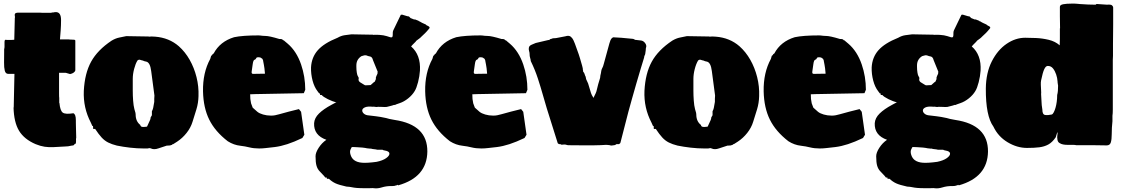

<svg xmlns="http://www.w3.org/2000/svg" viewBox="-20 -790 6213 1063"><path d="M341 21Q304 23 277.5 24.5Q251 26 227.5 22.5Q204 19 177 8Q114 -19 85.5 -66Q57 -113 55 -195H56Q57 -230 57.5 -267.5Q58 -305 59 -336.5Q60 -368 60 -381H26Q11 -381 6.5 -398.5Q2 -416 2.5 -444Q3 -472 3 -503V-516Q5 -524 5 -529Q5 -534 5 -538V-558L6 -566L10 -570L18 -569H45Q60 -569 59 -569Q58 -569 51.5 -569.5Q45 -570 42 -570H59L62 -690Q64 -695 62 -702Q60 -709 63.5 -714.5Q67 -720 84 -720H200Q207 -719 216 -719Q225 -719 237 -719H262Q267 -721 269.5 -721Q272 -721 275 -721Q279 -722 282 -722.5Q285 -723 288 -723Q318 -724 318 -679Q318 -650 316 -622.5Q314 -595 312 -572H347Q352 -572 358 -572Q364 -572 368 -571L392 -570L395 -568Q397 -567 397 -565V-402Q397 -395 388.5 -388.5Q380 -382 368 -380Q352 -384 349 -385.5Q346 -387 341 -387H307V-355Q307 -296 307 -273Q307 -250 308 -248V-220H309Q313 -177 327.5 -166.5Q342 -156 386 -163Q400 -158 400 -124Q400 -119 400 -112Q400 -105 400.5 -87Q401 -69 402 -28Q400 -22 401 -10L400 5Q396 5 394 7L389 13Q387 15 386 15Q382 15 375 16.5Q368 18 357 20Z M776 32Q739 32 700 27.5Q661 23 627 16Q599 9 579 -1Q559 -11 542.5 -29Q526 -47 507 -76H496L495 -92Q494 -92 493.5 -92.5Q493 -93 491 -93L483 -111Q440 -193 444 -287Q449 -384 484.5 -448.5Q520 -513 598 -565Q620 -578 640 -582Q660 -586 679 -590Q705 -590 736 -589Q767 -588 798 -588H802Q804 -588 804 -587Q809 -588 819 -588Q829 -588 839 -587Q916 -581 970 -534Q1005 -503 1030 -459Q1055 -415 1068 -363Q1081 -311 1079 -258Q1078 -219 1067.5 -185Q1057 -151 1046 -116Q1036 -83 1013 -54Q990 -25 961 -6L939 8Q938 9 938 7.5Q938 6 933 11Q931 13 928 13Q924 16 910 16H904Q881 23 857 31.5Q833 40 816 32Q810 29 804.5 30.5Q799 32 797 32ZM774 -87Q780 -87 786.5 -88Q793 -89 794 -89L811 -126Q812 -129 813 -132.5Q814 -136 814 -140L821 -152V-174Q826 -183 828 -192.5Q830 -202 834 -226V-243L835 -261L817 -397Q811 -445 789 -449Q778 -451 775 -453Q772 -455 765 -456Q762 -457 755 -459Q748 -461 741 -455Q730 -437 722.5 -408Q715 -379 715 -353V-323Q715 -314 715 -288Q715 -262 717 -233.5Q719 -205 724 -186Q729 -170 730 -165Q731 -160 731 -156Q731 -118 757 -98Q757 -87 774 -87Z M1411 -594Q1415 -594 1420 -593.5Q1425 -593 1432 -592Q1434 -592 1439 -591.5Q1444 -591 1450 -591Q1471 -591 1527 -574H1533Q1540 -574 1544 -571Q1545 -570 1546 -568.5Q1547 -567 1548 -567Q1553 -567 1554 -564L1573 -548Q1622 -506 1647 -433Q1670 -366 1670 -293L1662 -274L1394 -269L1365 -268L1366 -242L1370 -218L1379 -194L1405 -171Q1416 -162 1436.5 -156Q1457 -150 1479 -150H1484Q1501 -150 1526 -157.5Q1551 -165 1579 -172L1635 -186L1647 -171L1665 -44L1654 -26Q1608 -4 1571 8Q1534 20 1502 24Q1474 27 1453.5 29.5Q1433 32 1415 32Q1385 32 1361 26Q1337 20 1311 17Q1274 13 1241 -8Q1171 -62 1138.5 -127.5Q1106 -193 1104 -284Q1102 -387 1144 -464L1149 -481Q1153 -483 1153.5 -484.5Q1154 -486 1155 -486L1157 -490L1163 -494Q1198 -560 1276 -584Q1323 -594 1411 -594ZM1411 -473Q1408 -473 1404 -472.5Q1400 -472 1398 -467Q1396 -461 1389 -459Q1382 -457 1379 -434Q1376 -409 1373.5 -395Q1371 -381 1381 -381L1447 -382L1444 -412L1441 -431L1437 -452Q1437 -456 1435.5 -458Q1434 -460 1433 -464L1423 -471Q1417 -473 1411 -473Z M2003 252Q1971 252 1954.5 250.5Q1938 249 1927 246.5Q1916 244 1898 243Q1857 234 1837.5 225Q1818 216 1801 200H1790L1789 193H1781L1774 184Q1759 168 1748.5 157Q1738 146 1732.5 128Q1727 110 1727 75Q1727 55 1744.5 28Q1762 1 1787 -16Q1716 -41 1719 -108Q1721 -137 1746 -161.5Q1771 -186 1814 -209L1840 -223H1844Q1821 -228 1795 -241Q1769 -254 1761 -264H1752V-272Q1751 -272 1750 -272.5Q1749 -273 1747 -273L1738 -285Q1720 -308 1710.5 -344Q1701 -380 1702 -417Q1705 -473 1739.5 -512Q1774 -551 1849 -581Q1868 -592 1887.5 -595Q1907 -598 1926 -600Q1951 -600 1980 -599Q2009 -598 2037 -598H2042Q2046 -598 2046 -597Q2055 -598 2079 -597Q2093 -596 2102 -594.5Q2111 -593 2121 -590L2140 -584Q2151 -581 2153 -587.5Q2155 -594 2154.5 -604Q2154 -614 2157 -621Q2165 -638 2175.5 -659.5Q2186 -681 2199 -708L2206 -709L2236 -700Q2243 -700 2245 -698Q2248 -694 2250 -693Q2252 -692 2253 -690L2273 -682Q2277 -684 2284 -680L2297 -675L2300 -672Q2304 -672 2305 -671Q2308 -668 2308 -668Q2310 -670 2310 -667Q2312 -667 2313 -666L2316 -664L2338 -654L2341 -650Q2345 -650 2345 -649Q2348 -646 2350 -646L2355 -643Q2361 -637 2357 -633Q2350 -625 2344 -617.5Q2338 -610 2313 -587Q2311 -584 2307.5 -581.5Q2304 -579 2302 -577L2287 -566Q2282 -562 2282 -560L2273 -551Q2270 -548 2265 -543Q2260 -538 2256 -533Q2310 -486 2305 -399Q2303 -368 2294.5 -335Q2286 -302 2276 -286Q2263 -264 2240 -245.5Q2217 -227 2193 -219L2173 -212Q2170 -211 2167 -209H2161Q2159 -208 2150.5 -205.5Q2142 -203 2121 -198Q2115 -197 2108 -197.5Q2101 -198 2099 -198Q2086 -198 2078.5 -198.5Q2071 -199 2069 -198Q2064 -197 2056.5 -198.5Q2049 -200 2044 -199Q2014 -202 2000 -195.5Q1986 -189 1985.5 -179Q1985 -169 1995 -160.5Q2005 -152 2022 -151Q2067 -146 2087.5 -142.5Q2108 -139 2117.5 -136.5Q2127 -134 2136 -131.5Q2145 -129 2165 -126Q2347 -99 2346 49Q2344 191 2185 236Q2183 236 2182 234Q2181 232 2176 236Q2175 237 2171 237Q2165 240 2153 240H2146Q2118 240 2094 247.5Q2070 255 2050 252Q2045 251 2036 251.5Q2027 252 2024 252ZM2012 -318 2032 -319 2050 -335 2055 -338 2061 -352V-361Q2063 -366 2064.5 -370.5Q2066 -375 2070 -382V-386L2071 -393L2045 -457Q2041 -474 2030 -477Q2015 -480 2012 -482Q2009 -484 2000 -484Q1998 -484 1993 -482.5Q1988 -481 1981 -479Q1953 -461 1953 -428V-420Q1953 -403 1955.5 -387.5Q1958 -372 1962 -367Q1967 -360 1966 -356Q1965 -352 1965 -350Q1965 -340 1974.5 -334Q1984 -328 1994 -322Q1996 -320 2000 -318.5Q2004 -317 2012 -318ZM2065 106Q2099 99 2118 85.5Q2137 72 2136 59.5Q2135 47 2109 43Q2099 41 2099.5 40Q2100 39 2095 39H2069Q2068 38 2060 37Q2052 36 2043 35Q2032 33 2035 32.5Q2038 32 2030 33Q2017 32 2011.5 31Q2006 30 2001.5 29Q1997 28 1986 27Q1973 26 1956.5 25Q1940 24 1935 24Q1927 24 1927 25Q1927 26 1925 29L1921 37Q1915 49 1921 67.5Q1927 86 1940 96Q1957 109 1985.5 111Q2014 113 2065 106Z M2641 -594Q2645 -594 2650 -593.5Q2655 -593 2662 -592Q2664 -592 2669 -591.5Q2674 -591 2680 -591Q2701 -591 2757 -574H2763Q2770 -574 2774 -571Q2775 -570 2776 -568.5Q2777 -567 2778 -567Q2783 -567 2784 -564L2803 -548Q2852 -506 2877 -433Q2900 -366 2900 -293L2892 -274L2624 -269L2595 -268L2596 -242L2600 -218L2609 -194L2635 -171Q2646 -162 2666.5 -156Q2687 -150 2709 -150H2714Q2731 -150 2756 -157.5Q2781 -165 2809 -172L2865 -186L2877 -171L2895 -44L2884 -26Q2838 -4 2801 8Q2764 20 2732 24Q2704 27 2683.5 29.5Q2663 32 2645 32Q2615 32 2591 26Q2567 20 2541 17Q2504 13 2471 -8Q2401 -62 2368.5 -127.5Q2336 -193 2334 -284Q2332 -387 2374 -464L2379 -481Q2383 -483 2383.5 -484.5Q2384 -486 2385 -486L2387 -490L2393 -494Q2428 -560 2506 -584Q2553 -594 2641 -594ZM2641 -473Q2638 -473 2634 -472.5Q2630 -472 2628 -467Q2626 -461 2619 -459Q2612 -457 2609 -434Q2606 -409 2603.5 -395Q2601 -381 2611 -381L2677 -382L2674 -412L2671 -431L2667 -452Q2667 -456 2665.5 -458Q2664 -460 2663 -464L2653 -471Q2647 -473 2641 -473Z M3128 14Q3122 14 3116.5 12Q3111 10 3104 10Q3099 10 3093 11Q3087 12 3082 8Q3081 7 3080.5 7.5Q3080 8 3080 8H3075Q3067 4 3067 0L3007 -191Q2998 -220 2986 -263Q2974 -306 2958 -355Q2942 -404 2919 -451Q2918 -452 2918 -458L2915 -470Q2912 -478 2912 -492Q2912 -499 2909 -508.5Q2906 -518 2908.5 -528Q2911 -538 2927 -544L2946 -552L3014 -568Q3015 -568 3017.5 -568.5Q3020 -569 3021 -568Q3023 -567 3023 -570Q3023 -573 3024 -573Q3027 -573 3027 -573L3028 -574Q3031 -575 3033 -575Q3035 -575 3036 -576L3041 -578L3058 -579L3110 -589Q3129 -595 3139 -587.5Q3149 -580 3154.5 -568Q3160 -556 3163 -548L3177 -509Q3184 -491 3191 -467.5Q3198 -444 3203 -426Q3208 -408 3207 -404Q3207 -401 3208 -400Q3208 -394 3209 -392Q3214 -389 3216 -381.5Q3218 -374 3220 -370Q3222 -368 3223 -362.5Q3224 -357 3225 -352L3236 -328L3252 -275L3257 -263L3266 -248Q3266 -249 3270 -257Q3274 -265 3278 -273.5Q3282 -282 3282 -284L3292 -324L3301 -354Q3303 -359 3303 -363.5Q3303 -368 3304 -372L3307 -385L3309 -398Q3311 -408 3315 -414.5Q3319 -421 3323 -437Q3344 -512 3354 -550Q3364 -588 3383 -583L3419 -581L3483 -575Q3487 -575 3492.5 -571.5Q3498 -568 3501 -569L3527 -566Q3542 -565 3552 -551Q3562 -537 3556 -524Q3556 -515 3552 -490Q3551 -486 3549 -483Q3547 -480 3547 -478Q3546 -476 3546 -471Q3539 -449 3527.5 -410.5Q3516 -372 3503 -327.5Q3490 -283 3478.5 -241.5Q3467 -200 3459 -171L3415 0Q3415 3 3407 8H3401Q3397 8 3394.5 8Q3392 8 3390 10Q3386 14 3379 14Q3374 14 3368 15.5Q3362 17 3357 14Q3350 13 3344.5 12.5Q3339 12 3335 12Q3309 14 3269.5 14.5Q3230 15 3191.5 14.5Q3153 14 3128 14Z M3880 32Q3843 32 3804 27.5Q3765 23 3731 16Q3703 9 3683 -1Q3663 -11 3646.5 -29Q3630 -47 3611 -76H3600L3599 -92Q3598 -92 3597.5 -92.5Q3597 -93 3595 -93L3587 -111Q3544 -193 3548 -287Q3553 -384 3588.5 -448.5Q3624 -513 3702 -565Q3724 -578 3744 -582Q3764 -586 3783 -590Q3809 -590 3840 -589Q3871 -588 3902 -588H3906Q3908 -588 3908 -587Q3913 -588 3923 -588Q3933 -588 3943 -587Q4020 -581 4074 -534Q4109 -503 4134 -459Q4159 -415 4172 -363Q4185 -311 4183 -258Q4182 -219 4171.5 -185Q4161 -151 4150 -116Q4140 -83 4117 -54Q4094 -25 4065 -6L4043 8Q4042 9 4042 7.5Q4042 6 4037 11Q4035 13 4032 13Q4028 16 4014 16H4008Q3985 23 3961 31.5Q3937 40 3920 32Q3914 29 3908.5 30.5Q3903 32 3901 32ZM3878 -87Q3884 -87 3890.5 -88Q3897 -89 3898 -89L3915 -126Q3916 -129 3917 -132.5Q3918 -136 3918 -140L3925 -152V-174Q3930 -183 3932 -192.5Q3934 -202 3938 -226V-243L3939 -261L3921 -397Q3915 -445 3893 -449Q3882 -451 3879 -453Q3876 -455 3869 -456Q3866 -457 3859 -459Q3852 -461 3845 -455Q3834 -437 3826.5 -408Q3819 -379 3819 -353V-323Q3819 -314 3819 -288Q3819 -262 3821 -233.5Q3823 -205 3828 -186Q3833 -170 3834 -165Q3835 -160 3835 -156Q3835 -118 3861 -98Q3861 -87 3878 -87Z M4515 -594Q4519 -594 4524 -593.5Q4529 -593 4536 -592Q4538 -592 4543 -591.5Q4548 -591 4554 -591Q4575 -591 4631 -574H4637Q4644 -574 4648 -571Q4649 -570 4650 -568.5Q4651 -567 4652 -567Q4657 -567 4658 -564L4677 -548Q4726 -506 4751 -433Q4774 -366 4774 -293L4766 -274L4498 -269L4469 -268L4470 -242L4474 -218L4483 -194L4509 -171Q4520 -162 4540.5 -156Q4561 -150 4583 -150H4588Q4605 -150 4630 -157.5Q4655 -165 4683 -172L4739 -186L4751 -171L4769 -44L4758 -26Q4712 -4 4675 8Q4638 20 4606 24Q4578 27 4557.5 29.5Q4537 32 4519 32Q4489 32 4465 26Q4441 20 4415 17Q4378 13 4345 -8Q4275 -62 4242.5 -127.5Q4210 -193 4208 -284Q4206 -387 4248 -464L4253 -481Q4257 -483 4257.5 -484.5Q4258 -486 4259 -486L4261 -490L4267 -494Q4302 -560 4380 -584Q4427 -594 4515 -594ZM4515 -473Q4512 -473 4508 -472.5Q4504 -472 4502 -467Q4500 -461 4493 -459Q4486 -457 4483 -434Q4480 -409 4477.5 -395Q4475 -381 4485 -381L4551 -382L4548 -412L4545 -431L4541 -452Q4541 -456 4539.5 -458Q4538 -460 4537 -464L4527 -471Q4521 -473 4515 -473Z M5107 252Q5075 252 5058.5 250.5Q5042 249 5031 246.5Q5020 244 5002 243Q4961 234 4941.5 225Q4922 216 4905 200H4894L4893 193H4885L4878 184Q4863 168 4852.5 157Q4842 146 4836.5 128Q4831 110 4831 75Q4831 55 4848.5 28Q4866 1 4891 -16Q4820 -41 4823 -108Q4825 -137 4850 -161.5Q4875 -186 4918 -209L4944 -223H4948Q4925 -228 4899 -241Q4873 -254 4865 -264H4856V-272Q4855 -272 4854 -272.5Q4853 -273 4851 -273L4842 -285Q4824 -308 4814.5 -344Q4805 -380 4806 -417Q4809 -473 4843.5 -512Q4878 -551 4953 -581Q4972 -592 4991.5 -595Q5011 -598 5030 -600Q5055 -600 5084 -599Q5113 -598 5141 -598H5146Q5150 -598 5150 -597Q5159 -598 5183 -597Q5197 -596 5206 -594.5Q5215 -593 5225 -590L5244 -584Q5255 -581 5257 -587.5Q5259 -594 5258.5 -604Q5258 -614 5261 -621Q5269 -638 5279.5 -659.5Q5290 -681 5303 -708L5310 -709L5340 -700Q5347 -700 5349 -698Q5352 -694 5354 -693Q5356 -692 5357 -690L5377 -682Q5381 -684 5388 -680L5401 -675L5404 -672Q5408 -672 5409 -671Q5412 -668 5412 -668Q5414 -670 5414 -667Q5416 -667 5417 -666L5420 -664L5442 -654L5445 -650Q5449 -650 5449 -649Q5452 -646 5454 -646L5459 -643Q5465 -637 5461 -633Q5454 -625 5448 -617.5Q5442 -610 5417 -587Q5415 -584 5411.5 -581.5Q5408 -579 5406 -577L5391 -566Q5386 -562 5386 -560L5377 -551Q5374 -548 5369 -543Q5364 -538 5360 -533Q5414 -486 5409 -399Q5407 -368 5398.5 -335Q5390 -302 5380 -286Q5367 -264 5344 -245.5Q5321 -227 5297 -219L5277 -212Q5274 -211 5271 -209H5265Q5263 -208 5254.5 -205.5Q5246 -203 5225 -198Q5219 -197 5212 -197.5Q5205 -198 5203 -198Q5190 -198 5182.5 -198.5Q5175 -199 5173 -198Q5168 -197 5160.5 -198.5Q5153 -200 5148 -199Q5118 -202 5104 -195.5Q5090 -189 5089.5 -179Q5089 -169 5099 -160.5Q5109 -152 5126 -151Q5171 -146 5191.5 -142.5Q5212 -139 5221.5 -136.5Q5231 -134 5240 -131.5Q5249 -129 5269 -126Q5451 -99 5450 49Q5448 191 5289 236Q5287 236 5286 234Q5285 232 5280 236Q5279 237 5275 237Q5269 240 5257 240H5250Q5222 240 5198 247.5Q5174 255 5154 252Q5149 251 5140 251.5Q5131 252 5128 252ZM5116 -318 5136 -319 5154 -335 5159 -338 5165 -352V-361Q5167 -366 5168.5 -370.5Q5170 -375 5174 -382V-386L5175 -393L5149 -457Q5145 -474 5134 -477Q5119 -480 5116 -482Q5113 -484 5104 -484Q5102 -484 5097 -482.5Q5092 -481 5085 -479Q5057 -461 5057 -428V-420Q5057 -403 5059.5 -387.5Q5062 -372 5066 -367Q5071 -360 5070 -356Q5069 -352 5069 -350Q5069 -340 5078.5 -334Q5088 -328 5098 -322Q5100 -320 5104 -318.5Q5108 -317 5116 -318ZM5169 106Q5203 99 5222 85.5Q5241 72 5240 59.5Q5239 47 5213 43Q5203 41 5203.5 40Q5204 39 5199 39H5173Q5172 38 5164 37Q5156 36 5147 35Q5136 33 5139 32.5Q5142 32 5134 33Q5121 32 5115.5 31Q5110 30 5105.5 29Q5101 28 5090 27Q5077 26 5060.5 25Q5044 24 5039 24Q5031 24 5031 25Q5031 26 5029 29L5025 37Q5019 49 5025 67.5Q5031 86 5044 96Q5061 109 5089.5 111Q5118 113 5169 106Z M5666 29Q5611 29 5558.5 -2.5Q5506 -34 5480 -89Q5437 -148 5438 -300Q5439 -387 5471 -450Q5503 -513 5552.5 -547Q5602 -581 5656 -581Q5681 -581 5716 -579.5Q5751 -578 5786.5 -569.5Q5822 -561 5847 -539L5848 -573V-633H5849L5848 -700V-752Q5848 -763 5866 -766.5Q5884 -770 5913 -770Q5921 -770 5929 -770Q5937 -770 5945 -769Q5953 -768 5959.5 -767.5Q5966 -767 5970 -767Q5979 -766 6003 -765Q6027 -764 6046 -764L6051 -768L6109 -764Q6130 -766 6136.5 -760.5Q6143 -755 6143 -747.5Q6143 -740 6143 -735Q6143 -687 6143 -655.5Q6143 -624 6142.5 -599.5Q6142 -575 6142 -548.5Q6142 -522 6142 -484V-481L6141 -459V-241Q6141 -207 6141 -183.5Q6141 -160 6139 -149V-119Q6137 -101 6136 -83.5Q6135 -66 6135 -46Q6135 -18 6130 -1.5Q6125 15 6107 15L6040 14H5939Q5933 12 5920.5 12Q5908 12 5891 12Q5862 12 5848 3Q5837 -2 5834.5 -16.5Q5832 -31 5834 -41Q5835 -45 5835 -48.5Q5835 -52 5835 -53Q5834 -54 5834 -59L5825 -30Q5806 -2 5784 10Q5762 22 5734 25.5Q5706 29 5666 29ZM5803 -156Q5809 -158 5814.5 -169Q5820 -180 5824 -194Q5828 -208 5830.5 -226Q5833 -244 5833 -264Q5836 -275 5837 -287.5Q5838 -300 5838 -316L5837 -322Q5836 -328 5835.5 -332.5Q5835 -337 5835 -340Q5834 -358 5827.5 -377.5Q5821 -397 5810 -411Q5799 -425 5781 -425Q5770 -425 5761.5 -407Q5753 -389 5744 -345Q5742 -336 5742.5 -320Q5743 -304 5744 -289.5Q5745 -275 5744 -269Q5745 -259 5745.5 -241.5Q5746 -224 5747.5 -208Q5749 -192 5751 -183Q5751 -156 5766 -153.5Q5781 -151 5803 -156Z"/></svg>

Font: Sigmar
Style: Regular
Weight: 400
Designer: Vernon Adams
Foundry: Vernon Adams
Version: Version 1.000; ttfautohint (v1.8.4.7-5d5b);gftools[0.9.24]